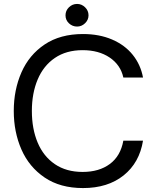

<svg xmlns="http://www.w3.org/2000/svg" viewBox="-20 -946 788 976"><path d="M50 -382Q50 -489 89 -578Q128 -667 207 -720Q286 -773 402 -773Q485 -773 550 -745Q615 -717 655 -667Q695 -617 707 -552H607Q593 -616 537.5 -653.5Q482 -691 400 -691Q317 -691 259 -651.5Q201 -612 171.5 -542Q142 -472 142 -382Q142 -291 171.5 -221Q201 -151 259 -111.5Q317 -72 400 -72Q484 -72 538.5 -112.5Q593 -153 607 -231H707Q689 -119 608.5 -54.5Q528 10 402 10Q286 10 207 -43.5Q128 -97 89 -186Q50 -275 50 -382ZM313 -868Q313 -892 330.5 -909Q348 -926 372 -926Q395 -926 412.5 -909Q430 -892 430 -868Q430 -845 412.5 -828Q395 -811 372 -811Q348 -811 330.5 -827.5Q313 -844 313 -868Z"/></svg>

Font: Open Sauce One
Style: Regular
Weight: 400
Designer: Alfredo Marco Pradil
Foundry: Creative Sauce Fz LLC
Version: Version 1.477